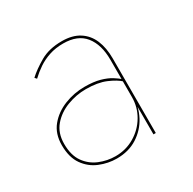

<svg xmlns="http://www.w3.org/2000/svg" viewBox="-115 -586 715 713"><g transform="rotate(-30 242.5 -230.0)"><path d="M50 -135Q50 -181 75.5 -211Q101 -241 140.5 -256Q180 -271 221 -271Q272 -271 306 -256.5Q340 -242 358 -225V-235Q348 -244 330.5 -255Q313 -266 286.5 -273.5Q260 -281 221 -281Q176 -281 134.5 -264.5Q93 -248 66.5 -216Q40 -184 40 -135Q40 -83 62.5 -51Q85 -19 120.5 -4.5Q156 10 193 10Q244 10 281.5 -14Q319 -38 339.5 -77Q360 -116 360 -160H355Q355 -117 333.5 -80.5Q312 -44 275 -22Q238 0 193 0Q158 0 125 -13.5Q92 -27 71 -56.5Q50 -86 50 -135ZM84 -395Q103 -413 124.5 -427.5Q146 -442 173 -451Q200 -460 233 -460Q295 -460 325 -422.5Q355 -385 355 -320V0H365V-320Q365 -365 351 -398.5Q337 -432 307.5 -451Q278 -470 233 -470Q178 -470 140 -448Q102 -426 77 -403Z"/></g></svg>

Font: Jost Thin
Style: Regular
Weight: 250
Version: Version 3.710